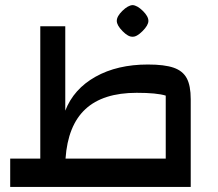

<svg xmlns="http://www.w3.org/2000/svg" viewBox="-20 -733 856 753"><path d="M728 -344V0H20V-111H138V-630H236V-299Q269 -384 354.5 -432Q440 -480 560 -480Q625 -480 661 -467.5Q697 -455 712.5 -426Q728 -397 728 -344ZM630 -111V-358Q595 -369 516 -369Q384 -369 315 -305Q246 -241 237 -111ZM438 -651Q438 -669 460 -690.5Q482 -712 500 -713Q518 -712 540 -690.5Q562 -669 562 -651Q562 -634 539 -611Q516 -588 500 -589Q483 -588 460.5 -611Q438 -634 438 -651Z"/></svg>

Font: Changa Medium
Style: Regular
Weight: 500
Designer: Eduardo Rodriguez Tunni
Foundry: Eduardo Rodriguez Tunni
Version: Version 2.002; ttfautohint (v1.5) -l 8 -r 50 -G 150 -x 14 -H